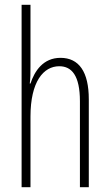

<svg xmlns="http://www.w3.org/2000/svg" viewBox="-20 -780 458 800"><path d="M107 -503V-760H70V0H107V-294C107 -440 161 -504 227 -504C279 -504 313 -465 313 -358V0H350V-366C350 -481 309 -539 232 -539C160 -539 124 -484 107 -432H104C107 -455 107 -472 107 -503Z"/></svg>

Font: Noto Sans Lao UI ExtCond ExtLt
Style: Regular
Weight: 200
Width: 2
Designer: Monotype Design Team
Foundry: Monotype Imaging Inc.
Version: Version 2.000